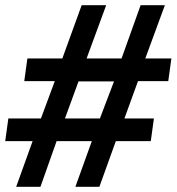

<svg xmlns="http://www.w3.org/2000/svg" viewBox="-27 -716 677 736"><path d="M35 0 98 -175H-7L5 -262H130L183 -405H66L78 -492H212L286 -696H380L305 -492H439L512 -696H605L530 -492H630L618 -405H502L450 -262H563L551 -175H417L354 0H262L325 -175H190L128 0ZM222 -262H356L410 -404H274Z"/></svg>

Font: Chivo Mono SemiBold
Style: Italic
Weight: 600
Italic angle: -8.05°
Monospace: yes
Version: Version 1.008